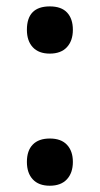

<svg xmlns="http://www.w3.org/2000/svg" viewBox="-20 -572 315 606"><path d="M64.9 -61Q64.9 -96.7 83.5 -115.7Q102.1 -134.8 137.2 -134.8Q172.9 -134.8 191.4 -115Q210 -95.2 210 -61Q210 -26.4 191.2 -6.1Q172.4 14.2 137.2 14.2Q102.1 14.2 83.5 -5.9Q64.9 -25.9 64.9 -61ZM64.9 -478Q64.9 -551.8 137.2 -551.8Q173.8 -551.8 191.9 -532.2Q210 -512.7 210 -478Q210 -443.4 191.2 -423.1Q172.4 -402.8 137.2 -402.8Q102.1 -402.8 83.5 -422.9Q64.9 -442.9 64.9 -478Z"/></svg>

Font: f1_31487          
Style: Regular
Weight: 600
Foundry: Ascender Corporation
Version: Version 1.10